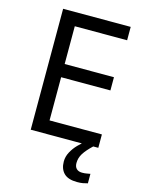

<svg xmlns="http://www.w3.org/2000/svg" viewBox="-136 -795 828 1095"><g transform="rotate(15 278.0 -247.0)"><path d="M496 0H97V-714H496V-635H187V-412H478V-334H187V-79H496ZM398 116Q398 138 410 149.5Q422 161 443 161Q460 161 471.5 158.5Q483 156 491 155V211Q477 215 463 217.5Q449 220 429 220Q376 220 351 195Q326 170 326 126Q326 97 340.5 70Q355 43 376.5 21Q398 -1 418 -15L466 0Q432 32 415 58.5Q398 85 398 116Z"/></g></svg>

Font: Noto Sans Khmer
Style: Regular
Weight: 400
Designer: Danh Hong and the Monotype Design Team
Foundry: Monotype Imaging Inc.
Version: Version 2.003